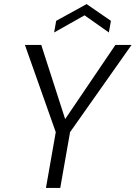

<svg xmlns="http://www.w3.org/2000/svg" viewBox="-20 -920 664 940"><path d="M205 0 253 -273 102 -700H182L299 -337L545 -700H624L323 -273L275 0ZM245 -761 255 -818 404 -900 523 -818 513 -761 394 -845Z"/></svg>

Font: DM Sans 16pt Light
Style: Italic
Weight: 300
Italic angle: -10°
Version: Version 4.004;gftools[0.9.30]